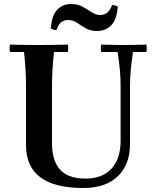

<svg xmlns="http://www.w3.org/2000/svg" viewBox="-20 -925 781 960"><path d="M396 15Q253 15 181.5 -38.5Q110 -92 110 -200V-490Q110 -535 107.5 -578.5Q105 -622 100 -665H30Q26 -684 30 -702Q65 -701 103 -700.5Q141 -700 175 -700Q210 -700 247.5 -700.5Q285 -701 319 -702Q323 -684 319 -665H250Q245 -622 242.5 -578.5Q240 -535 240 -490V-211Q240 -120 281 -76Q322 -32 408 -32Q492 -32 537.5 -82Q583 -132 583 -220V-490Q583 -535 579.5 -574Q576 -613 568 -665H486Q482 -684 486 -702Q524 -701 556.5 -700.5Q589 -700 608 -700Q625 -700 651.5 -700.5Q678 -701 712 -702Q716 -684 712 -665H645Q637 -613 633.5 -574Q630 -535 630 -490V-205Q630 -102 569 -43.5Q508 15 396 15ZM541 -900Q557 -899 569 -892Q563 -823 534 -796.5Q505 -770 465 -770Q432 -770 408 -784Q384 -798 364.5 -811.5Q345 -825 321 -825Q302 -825 287.5 -815Q273 -805 262 -774Q245 -776 234 -783Q240 -852 268 -878.5Q296 -905 336 -905Q369 -905 393 -891.5Q417 -878 438 -864Q459 -850 482 -850Q500 -850 514.5 -860.5Q529 -871 541 -900Z"/></svg>

Font: Poltawski Nowy SemiBold
Style: Regular
Weight: 600
Version: Version 1.001;gftools[0.9.25]